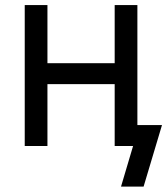

<svg xmlns="http://www.w3.org/2000/svg" viewBox="-20 -562 644 739"><path d="M441.4 -318.8V-238.3H142.1V-318.8ZM162.6 -542.5V0H75.2V-542.5ZM508.8 -542.5V0H421.4V-542.5ZM445.8 156.2 492.2 0H460.4V-80.6H603.5L532.7 156.2Z"/></svg>

Font: Inter 16pt
Style: Regular
Weight: 400
Version: Version 4.001;git-66647c0bb